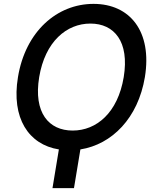

<svg xmlns="http://www.w3.org/2000/svg" viewBox="-20 -757 801 980"><path d="M719.5 -363.3C757.5 -595.9 643.8 -737.2 457.4 -737.2C270.6 -737.2 109.7 -595.9 71.7 -363.3C36.9 -154.1 126.1 -18.8 280.5 5.7L247.9 203.1H357.6L390.3 5.7C551.8 -19.9 684.7 -154.5 719.5 -363.3ZM180 -363.3C210.2 -544.7 319.6 -636.7 441.4 -636.7C563.2 -636.7 641.3 -544.7 611.5 -363.3C581.3 -181.5 472.7 -90.6 350.9 -90.6C229 -90.6 150.2 -181.5 180 -363.3Z"/></svg>

Font: Magic Ui Pro Medium
Style: Italic
Weight: 500
Italic angle: -9.39999°
Designer: Stefan Endress, Andreas Faust
Version: Version 1.000;FEAKit 1.0